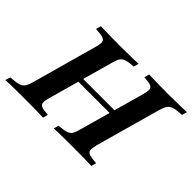

<svg xmlns="http://www.w3.org/2000/svg" viewBox="-132 -805 1038 1038"><g transform="rotate(45 387.5 -285.5)"><path d="M349.2 0 357.3 -29Q395.2 -31.5 413.7 -37.9Q432.3 -44.4 440.3 -58.5Q448.4 -72.6 454.8 -98.4L559.7 -472.6Q567.7 -500.8 566.1 -514.9Q564.5 -529 549.2 -534.7Q533.9 -540.3 500 -541.9L508.1 -571Q529 -570.2 564.5 -569.4Q600 -568.5 645.2 -568.5Q692.7 -568.5 731.5 -569.4Q770.2 -570.2 796 -571L787.9 -541.9Q748.4 -540.3 728.2 -533.9Q708.1 -527.4 698.8 -513.3Q689.5 -499.2 681.5 -471.8L577.4 -98.4Q570.2 -70.2 572.2 -56Q574.2 -41.9 591.1 -36.7Q608.1 -31.5 644.4 -29L636.3 0Q613.7 -1.6 575.8 -2Q537.9 -2.4 490.3 -2.4Q443.5 -2.4 407.3 -2Q371 -1.6 349.2 0ZM-21 0 -12.1 -29Q28.2 -31.5 48 -37.5Q67.7 -43.5 77 -57.7Q86.3 -71.8 93.5 -98.4L197.6 -472.6Q205.6 -500.8 203.6 -514.9Q201.6 -529 184.7 -534.7Q167.7 -540.3 130.6 -541.9L138.7 -571Q161.3 -570.2 198.4 -569.4Q235.5 -568.5 283.9 -568.5Q328.2 -568.5 365.3 -569.4Q402.4 -570.2 426.6 -571L418.5 -541.9Q380.6 -540.3 362.1 -533.5Q343.5 -526.6 335.5 -512.9Q327.4 -499.2 320.2 -471.8L216.1 -98.4Q208.1 -70.2 209.7 -56Q211.3 -41.9 226.6 -36.7Q241.9 -31.5 275 -29L266.9 0Q245.2 -1.6 209.3 -2Q173.4 -2.4 128.2 -2.4Q79 -2.4 41.1 -2Q3.2 -1.6 -21 0ZM226.6 -272.6 234.7 -301.6H544.4L535.5 -272.6Z"/></g></svg>

Font: Playfair 5pt SemiExpanded Light
Style: Bold Italic
Weight: 700
Italic angle: -15.6°
Version: Version 2.001;gftools[0.9.30]